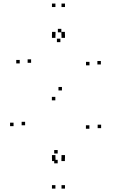

<svg xmlns="http://www.w3.org/2000/svg" viewBox="-20 -918 660 1105"><path d="M299 167.5V147.5H279V167.5ZM354 167.5V147.5H334V167.5ZM354 -5.5V-25.5H334V-5.5ZM299 -5.5V-25.5H279V-5.5ZM354 -877.5V-897.5H334V-877.5ZM299 -877.5V-897.5H279V-877.5ZM299 -700V-720H279V-700ZM354 -700V-720H334V-700ZM353.5 -714.5V-734.5H333.5V-714.5ZM299.5 -714.5V-734.5H279.5V-714.5ZM299.5 9V-11H279.5V9ZM353.5 9V-11H333.5V9ZM333 -732V-752H313V-732ZM93.5 -553V-573H73.5V-553ZM298.5 -340.5V-360.5H278.5V-340.5ZM494.5 -177V-197H474.5V-177ZM312 -34.5V-54.5H292V-34.5ZM124.5 -197V-217H104.5V-197ZM58 -192V-212H38V-192ZM312 22V2H292V22ZM562 -180.5V-200.5H542V-180.5ZM336.5 -397.5V-417.5H316.5V-397.5ZM159 -556.5V-576.5H139V-556.5ZM327.5 -675.5V-695.5H307.5V-675.5ZM495 -542V-562H475V-542ZM560.5 -547V-567H540.5V-547Z"/></svg>

Font: Monaspace Xenon Dots Var
Style: Regular
Weight: 400
Designer: Riley Cran and the Lettermatic Team
Version: Version 1.100 (Monaspace Xenon Dots)